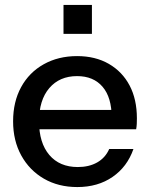

<svg xmlns="http://www.w3.org/2000/svg" viewBox="-20 -747 607 777"><path d="M293 10Q216 10 157.5 -24Q99 -58 66 -118Q33 -178 33 -256Q33 -335 65.5 -394.5Q98 -454 157 -487Q216 -520 292 -520Q366 -520 420.5 -488.5Q475 -457 504.5 -401Q534 -345 534 -268Q534 -256 533.5 -245.5Q533 -235 531 -224H103V-302H458L432 -271Q432 -353 395 -396Q358 -439 292 -439Q221 -439 179.5 -390.5Q138 -342 138 -256Q138 -169 179.5 -120Q221 -71 295 -71Q340 -71 373 -89.5Q406 -108 422 -144H520Q495 -72 435.5 -31Q376 10 293 10ZM237 -610V-727H352V-610Z"/></svg>

Font: Instrument Sans Medium
Style: Regular
Weight: 500
Designer: Rodrigo Fuenzalida
Foundry: fragTYPE
Version: Version 1.000;gftools[0.9.28]